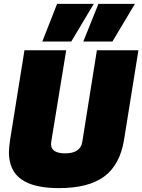

<svg xmlns="http://www.w3.org/2000/svg" viewBox="-20 -959 733 989"><path d="M284 10Q153 10 89.5 -35.5Q26 -81 26 -175Q26 -187 27.5 -202Q29 -217 32 -239L106 -700H321L244 -229Q239 -200 257 -184.5Q275 -169 315 -169Q395 -169 404 -229L479 -700H693L619 -239Q598 -110 517 -50Q436 10 284 10ZM409 -745 487 -939H675L559 -745ZM198 -745 274 -939H463L347 -745Z"/></svg>

Font: Georama ExtraCondensed Thin Black
Style: Italic
Weight: 900
Italic angle: -9°
Version: Version 1.001